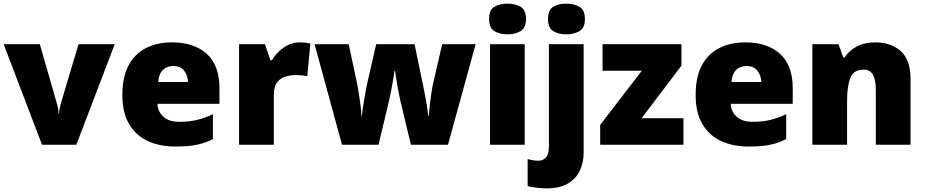

<svg xmlns="http://www.w3.org/2000/svg" viewBox="-20 -796 5092 1056"><path d="M211 0 0 -553H199L293 -226Q295 -222 298.5 -204Q302 -186 302 -170H305Q305 -187 308.5 -202Q312 -217 314 -225L412 -553H611L400 0Z M926 -563Q1047 -563 1117 -500Q1187 -437 1187 -310V-225H846Q848 -182 878.5 -154Q909 -126 967 -126Q1019 -126 1062 -136Q1105 -146 1151 -168V-31Q1111 -10 1063.5 0Q1016 10 944 10Q860 10 794.5 -19.5Q729 -49 691 -112Q653 -175 653 -273Q653 -373 687.5 -437Q722 -501 783.5 -532Q845 -563 926 -563ZM933 -433Q899 -433 876.5 -412Q854 -391 850 -345H1014Q1013 -382 992.5 -407.5Q972 -433 933 -433Z M1629 -563Q1645 -563 1662 -561Q1679 -559 1687 -557L1670 -377Q1660 -379 1645.5 -381Q1631 -383 1605 -383Q1581 -383 1553.5 -376Q1526 -369 1506 -345.5Q1486 -322 1486 -272V0H1295V-553H1437L1467 -465H1476Q1499 -506 1540.5 -534.5Q1582 -563 1629 -563Z M2182 -242Q2176 -267 2170 -300Q2164 -333 2159.5 -362.5Q2155 -392 2153 -407H2150Q2148 -392 2143 -362Q2138 -332 2131.5 -298Q2125 -264 2118 -235L2062 0H1861L1710 -553H1898L1943 -341Q1948 -318 1953 -285.5Q1958 -253 1962.5 -219.5Q1967 -186 1968 -159H1971Q1972 -179 1976 -205Q1980 -231 1984.5 -257Q1989 -283 1993 -303Q1997 -323 1998 -330L2049 -553H2260L2307 -327Q2311 -308 2316.5 -278.5Q2322 -249 2327.5 -217Q2333 -185 2335 -159H2338Q2340 -186 2344 -220.5Q2348 -255 2353 -287.5Q2358 -320 2363 -341L2412 -553H2596L2444 0H2240Z M2771 -776Q2812 -776 2842.5 -759Q2873 -742 2873 -691Q2873 -642 2842.5 -624.5Q2812 -607 2771 -607Q2729 -607 2699.5 -624.5Q2670 -642 2670 -691Q2670 -742 2699.5 -759Q2729 -776 2771 -776ZM2866 -553V0H2675V-553Z M2994 -691Q2994 -742 3023.5 -759Q3053 -776 3095 -776Q3136 -776 3166.5 -759Q3197 -742 3197 -691Q3197 -642 3166.5 -624.5Q3136 -607 3095 -607Q3053 -607 3023.5 -624.5Q2994 -642 2994 -691ZM2985 240Q2962 240 2932 236.5Q2902 233 2882 228V79Q2898 83 2911.5 85.5Q2925 88 2941 88Q2964 88 2981.5 71.5Q2999 55 2999 5V-553H3190V45Q3190 95 3170.5 139.5Q3151 184 3106 212Q3061 240 2985 240Z M3739 0H3281V-109L3510 -407H3294V-553H3728V-435L3509 -146H3739Z M4079 -563Q4200 -563 4270 -500Q4340 -437 4340 -310V-225H3999Q4001 -182 4031.5 -154Q4062 -126 4120 -126Q4172 -126 4215 -136Q4258 -146 4304 -168V-31Q4264 -10 4216.5 0Q4169 10 4097 10Q4013 10 3947.5 -19.5Q3882 -49 3844 -112Q3806 -175 3806 -273Q3806 -373 3840.5 -437Q3875 -501 3936.5 -532Q3998 -563 4079 -563ZM4086 -433Q4052 -433 4029.5 -412Q4007 -391 4003 -345H4167Q4166 -382 4145.5 -407.5Q4125 -433 4086 -433Z M4794 -563Q4880 -563 4934 -515Q4988 -467 4988 -360V0H4797V-302Q4797 -357 4781 -385Q4765 -413 4730 -413Q4676 -413 4657.5 -369Q4639 -325 4639 -242V0H4448V-553H4592L4618 -480H4625Q4651 -519 4693.5 -541Q4736 -563 4794 -563Z"/></svg>

Font: Noto Sans Lao Black
Style: Regular
Weight: 900
Designer: Monotype Design Team
Foundry: Monotype Imaging Inc.
Version: Version 2.003; ttfautohint (v1.8.4.7-5d5b)